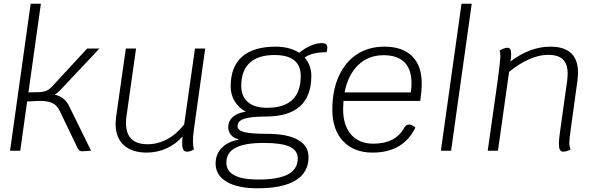

<svg xmlns="http://www.w3.org/2000/svg" viewBox="-20 -811 3221 1033"><path d="M350 -244 470 0Q460 0 445 1.5Q430 3 422 3Q407 3 399 -11L301 -215Q286 -246 260 -257.5Q234 -269 186 -268L126 -265L89 0H34L145 -791H200L133 -314L185 -315Q215 -316 231.5 -323.5Q248 -331 268 -354L449 -550H515L311 -333Q291 -311 274 -302Q326 -290 350 -244Z M1023 -113Q1018 -75 1018 -52Q1018 -30 1023 -7Q1005 5 986 5Q972 5 966 -6.5Q960 -18 960 -43Q960 -51 962 -77Q927 -36 876.5 -13Q826 10 770 10Q689 10 645.5 -30.5Q602 -71 602 -145Q602 -163 605 -184L657 -550H712L660 -182Q658 -170 658 -148Q658 -35 775 -35Q829 -35 880 -62.5Q931 -90 971 -142L1029 -550H1084Z M1737 -530Q1657 -530 1619 -501Q1655 -460 1655 -403Q1655 -184 1410 -184Q1330 -184 1294 -172Q1258 -160 1258 -133Q1258 -110 1293.5 -100.5Q1329 -91 1417 -91Q1525 -91 1582.5 -59Q1640 -27 1640 34Q1640 117 1570.5 159.5Q1501 202 1366 202Q1259 202 1199.5 167Q1140 132 1140 68Q1140 19 1173.5 -15.5Q1207 -50 1263 -59V-62Q1238 -67 1223 -85Q1208 -103 1208 -126Q1208 -160 1233 -182Q1258 -204 1302 -210Q1264 -231 1242.5 -266.5Q1221 -302 1221 -346Q1221 -452 1282.5 -506Q1344 -560 1463 -560Q1538 -560 1590 -527Q1619 -551 1651 -565Q1683 -579 1711 -579Q1727 -579 1734 -573.5Q1741 -568 1741 -555Q1741 -542 1737 -530ZM1598 -402Q1598 -515 1457 -515Q1369 -515 1323.5 -473Q1278 -431 1278 -349Q1278 -292 1314 -261.5Q1350 -231 1417 -231Q1598 -231 1598 -402ZM1198 63Q1198 155 1369 155Q1477 155 1529.5 127Q1582 99 1582 41Q1582 -2 1538 -22Q1494 -42 1399 -42Q1297 -42 1247.5 -16Q1198 10 1198 63Z M1828 -268Q1826 -240 1826 -224Q1826 -136 1869 -87Q1912 -38 1989 -38Q2108 -38 2155 -124Q2165 -141 2180 -141Q2196 -141 2215 -125Q2183 -58 2125 -24Q2067 10 1985 10Q1884 10 1826 -51.5Q1768 -113 1768 -221Q1768 -324 1802.5 -400.5Q1837 -477 1900 -518.5Q1963 -560 2048 -560Q2145 -560 2197 -509Q2249 -458 2249 -362Q2249 -322 2241 -268ZM1834 -314H2190Q2194 -334 2194 -364Q2194 -438 2156 -476Q2118 -514 2044 -514Q1962 -514 1907 -461Q1852 -408 1834 -314Z M2463 -791H2518L2407 0H2352Z M3090 -419Q3090 -406 3086 -372L3051 -118Q3043 -60 3043 -43Q3043 -22 3050 -7Q3042 -2 3030.5 1.5Q3019 5 3009 5Q2998 5 2992.5 -5Q2987 -15 2987 -37Q2987 -62 2993 -102L3031 -373Q3034 -396 3034 -415Q3034 -467 3008.5 -491.5Q2983 -516 2929 -516Q2880 -516 2826 -492Q2772 -468 2719 -424L2659 0H2604L2659 -388Q2672 -484 2672 -512Q2672 -529 2668 -539Q2692 -554 2711 -554Q2730 -554 2730 -520Q2730 -502 2728 -491L2726 -480Q2832 -560 2941 -560Q3090 -560 3090 -419Z"/></svg>

Font: Krub Light
Style: Italic
Weight: 300
Italic angle: -8°
Designer: Ekaluck Peanpanawate
Foundry: Cadson Demak Co.,Ltd.
Version: Version 1.000; ttfautohint (v1.6)